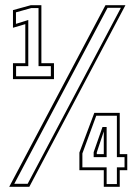

<svg xmlns="http://www.w3.org/2000/svg" viewBox="-20 -720 536 740"><path d="M30 -415V-476.5H77.5V-627L30 -613V-681L99 -700H139.5V-476.5H188V-415ZM42 -426H176V-465H128.5V-689H101L41.5 -672.5V-628L89 -643V-465H42ZM15.5 0 386.5 -700H463.5L93 0ZM35 -11.5H86.5L446 -690H394.5ZM380 0V-64H286V-132L343.5 -285H441.5V-126H470.5V-64H441.5V0ZM391 -10.5H430.5V-75H460V-114.5H430.5V-274H351L297.5 -128.5V-75H391ZM341 -114.5V-133.5L375 -230.5H391V-114.5ZM353 -126H380V-213.5L353 -132.5Z"/></svg>

Font: Tourney Condensed ExtraLight
Style: Regular
Weight: 200
Width: 3
Designer: Tyler Finck
Foundry: Etcetera Type Co
Version: Version 1.010; ttfautohint (v1.8.3)